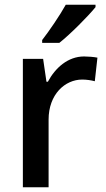

<svg xmlns="http://www.w3.org/2000/svg" viewBox="-20 -786 444 806"><path d="M381 -766H256C231 -721 186 -655 157 -618V-606H229C275 -642 351 -719 381 -756ZM333 -549C265 -549 212 -501 181 -443H175L161 -539H76V0H184V-284C184 -390 253 -452 325 -452C343 -452 363 -449 378 -445L389 -544C374 -547 350 -549 333 -549Z"/></svg>

Font: Noto Sans Thai Medium
Style: Regular
Weight: 500
Designer: Monotype Design Team
Foundry: Monotype Imaging Inc.
Version: Version 1.901